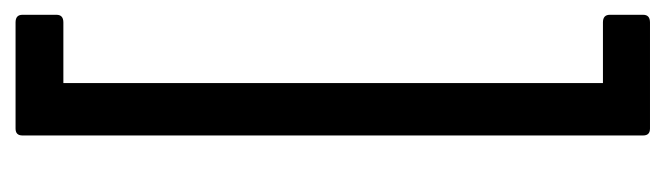

<svg xmlns="http://www.w3.org/2000/svg" viewBox="-332 -404 876 253"><g transform="rotate(-90 106.5 -278.0)"><path d="M63 140Q54 140 54 131V-687Q54 -696 63 -696H203Q213 -696 213 -687V-642Q213 -633 203 -633H123V78H203Q213 78 213 87V131Q213 140 203 140Z"/></g></svg>

Font: Sofia Sans Cond
Style: Regular
Weight: 400
Width: 3
Designer: Botio Nikoltchev, Ani Petrova
Foundry: lettersoup
Version: Version 4.100; ttfautohint (v1.8.3)